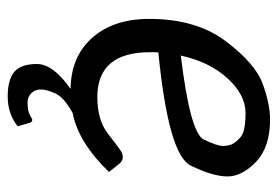

<svg xmlns="http://www.w3.org/2000/svg" viewBox="-132 -422 725 501"><g transform="rotate(90 230.5 -171.5)"><path d="M125 -280.8Q327.1 -305.2 344 -340.6Q360.8 -376 360.8 -389.6Q360.8 -403.3 356.9 -413.1Q353 -422.9 338.4 -436.3Q323.7 -449.7 275.4 -449.7Q227.1 -449.7 184.1 -402.3Q141.1 -355 125 -280.8ZM116.2 -200.7Q116.2 -63 233.4 -63Q293.5 -63 329.1 -90.8Q364.7 -118.7 373.3 -124Q381.8 -129.4 390.6 -129.4Q399.4 -129.4 406.7 -121.1L428.7 -93.3Q352.1 -13.7 274.9 1.5Q234.9 22.9 224.1 46.1Q213.4 69.3 213.4 84.5Q213.4 99.6 223.4 109.4Q233.4 119.1 247.1 119.1Q260.7 119.1 267.6 117.4Q274.4 115.7 279.5 113.3Q284.7 110.8 287.4 108.9Q290 106.9 292.5 106.9Q298.8 106.9 300.3 112.8L309.6 145Q276.4 170.9 231.9 170.9Q188 170.9 167.5 153.6Q147 136.2 147 94.5Q147 52.7 211.9 6.8Q127.9 5.9 78.6 -49.6Q29.3 -105 29.3 -198.7Q29.3 -320.8 87.6 -398.2Q146 -475.6 199 -494.6Q252 -513.7 291.5 -513.7Q364.3 -513.7 402.3 -477.1Q440.4 -440.4 440.4 -402.8Q440.4 -364.7 412.1 -306.6Q383.8 -248.5 116.7 -222.2Q116.2 -216.8 116.2 -211.4Q116.2 -206.1 116.2 -200.7Z"/></g></svg>

Font: Lato-Italic
Style: Italic
Weight: 400
Italic angle: -7°
Designer: Lukasz Dziedzic
Foundry: tyPoland Lukasz Dziedzic
Version: Version 1.104; Western+Polish opensource